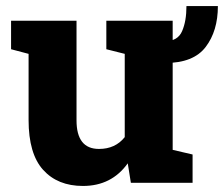

<svg xmlns="http://www.w3.org/2000/svg" viewBox="-20 -596 730 626"><path d="M250.5 10.3Q168 10.3 120.6 -42.2Q73.2 -94.7 73.2 -204.6V-420.4L16.1 -435.5V-528.3H229.5V-203.6Q229.5 -110.4 302.7 -110.4Q356 -110.4 386.7 -148.9V-420.4L326.7 -435.5V-528.3H543V-107.4L607.9 -92.3V0H406.7L396.5 -63.5Q343.8 10.3 250.5 10.3ZM519 -390.6V-461.9Q559.6 -461.9 573.7 -494.4Q587.9 -526.9 587.9 -576.2H690.4Q690.4 -495.1 650.6 -442.9Q610.8 -390.6 519 -390.6Z"/></svg>

Font: Roboto Slab ExtraBold
Style: Regular
Weight: 800
Designer: Google
Version: Version 2.001; ttfautohint (v1.8.3)